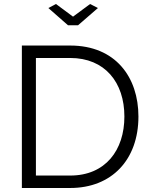

<svg xmlns="http://www.w3.org/2000/svg" viewBox="-20 -937 755 957"><path d="M259 -917 221 -897 319 -811H369L468 -897L429 -917L344 -854ZM89 0H330C537 0 670 -141 670 -356C670 -552 556 -710 330 -710H89ZM330 -648C503 -648 600 -526 600 -356C600 -189 506 -62 330 -62H159V-648Z"/></svg>

Font: FIGSv2-sans-serif
Style: Regular
Weight: 400
Designer: Matt McInerney, Pablo Impallari, Rodrigo Fuenzalida,Mirko Velimirovic
Foundry: Matt McInerney, Pablo Impallari, Rodrigo Fuenzalida
Version: Version 4.021;hotconv 1.0.109;makeotfexe 2.5.65596